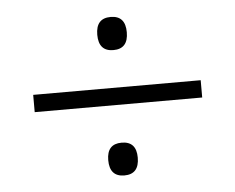

<svg xmlns="http://www.w3.org/2000/svg" viewBox="-40 -619 651 531"><g transform="rotate(-5 285.5 -353.0)"><path d="M285 -481Q244 -481 244 -527Q244 -573 285 -573Q326 -573 326 -527Q326 -481 285 -481ZM53 -329V-377H518V-329ZM285 -133Q244 -133 244 -179Q244 -224 285 -224Q326 -224 326 -179Q326 -133 285 -133Z"/></g></svg>

Font: Noto Sans Arabic UI Lt
Style: Regular
Weight: 300
Designer: Monotype Design Team, Nadine Chahine and Nizar Qandah
Foundry: Monotype Imaging Inc.
Version: Version 2.010; ttfautohint (v1.8.4.7-5d5b)